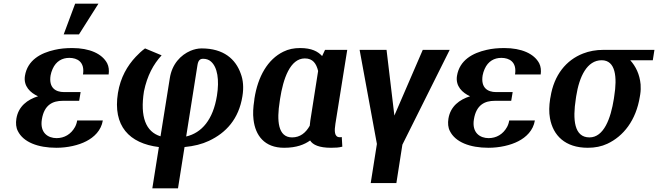

<svg xmlns="http://www.w3.org/2000/svg" viewBox="-20 -802 3616 1055"><path d="M70 -150C66 -125 68 -101 78 -82C108 -21 188 10 290 10C351 10 412 -4 454 -26C497 -48 536 -85 545 -140H404C402 -127 398 -115 392 -104C370 -64 333 -43 291 -43C244 -43 198 -72 210 -146C223 -227 271 -248 324 -248H415L423 -296H332C285 -296 247 -320 258 -388C260 -400 264 -411 269 -423C288 -466 322 -484 361 -484C404 -484 447 -462 436 -393H577C580 -415 578 -436 569 -454C541 -507 472 -538 377 -538C342 -538 310 -535 280 -528C204 -511 131 -472 117 -385C108 -328 147 -292 189 -273C131 -255 81 -218 70 -150ZM330 -613H414L521 -782H393Z M628 -291C599 -110 690 -14 853 6L817 233H958L994 6C1046 1 1090 -10 1128 -28C1222 -72 1292 -148 1312 -273C1320 -321 1316 -363 1303 -397C1275 -477 1209 -536 1088 -536C1067 -536 1046 -531 1027 -523C973 -500 925 -450 913 -372L862 -53C781 -78 749 -160 771 -300C789 -387 823 -449 868 -498L777 -536C759 -523 742 -507 726 -490C680 -441 642 -377 628 -291ZM1003 -52 1065 -444C1069 -469 1078 -479 1096 -479C1113 -479 1128 -474 1139 -464C1175 -433 1186 -363 1172 -276C1151 -145 1089 -72 1003 -52Z M1377 -250C1371 -212 1369 -177 1373 -145C1383 -58 1433 10 1541 10C1610 10 1653 -8 1684 -30C1699 -6 1734 10 1799 10C1825 10 1841 9 1861 4L1858 -49C1855 -48 1852 -48 1847 -48C1816 -48 1817 -84 1823 -122L1888 -528H1766L1750 -494C1727 -519 1693 -538 1629 -538C1595 -538 1565 -532 1537 -518C1451 -476 1397 -382 1378 -260ZM1517 -245 1519 -259C1536 -369 1574 -481 1655 -481C1699 -481 1718 -453 1728 -412L1685 -138L1682 -111C1660 -72 1629 -47 1585 -47C1507 -47 1500 -139 1517 -245Z M1956 -528 2051 -11 2017 204H2158L2191 -7L2451 -528H2303L2147 -167L2104 -528Z M2444 -150C2440 -125 2442 -101 2452 -82C2482 -21 2562 10 2664 10C2725 10 2786 -4 2828 -26C2871 -48 2910 -85 2919 -140H2778C2776 -127 2772 -115 2766 -104C2744 -64 2707 -43 2665 -43C2618 -43 2572 -72 2584 -146C2597 -227 2645 -248 2698 -248H2789L2797 -296H2706C2659 -296 2621 -320 2632 -388C2634 -400 2638 -411 2643 -423C2662 -466 2696 -484 2735 -484C2778 -484 2821 -462 2810 -393H2951C2954 -415 2952 -436 2943 -454C2915 -507 2846 -538 2751 -538C2716 -538 2684 -535 2654 -528C2578 -511 2505 -472 2491 -385C2482 -328 2521 -292 2563 -273C2505 -255 2455 -218 2444 -150Z M3003 -259C2997 -220 2996 -185 3002 -152C3019 -58 3085 10 3210 10C3249 10 3285 3 3317 -12C3405 -53 3475 -140 3496 -272L3498 -284C3501 -303 3501 -321 3500 -338C3495 -394 3473 -438 3443 -471H3567L3576 -528H3295C3255 -528 3217 -521 3184 -508C3091 -472 3024 -390 3005 -269ZM3144 -259 3146 -273C3163 -382 3206 -471 3286 -471C3363 -471 3372 -378 3355 -273L3353 -259C3336 -151 3298 -47 3219 -47C3135 -47 3126 -144 3144 -259Z"/></svg>

Font: Aerodynamic
Style: Obl
Weight: 500
Designer: Google
Version: Version 2.000980; 2014